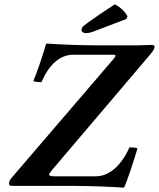

<svg xmlns="http://www.w3.org/2000/svg" viewBox="-20 -853 729 881"><path d="M420 -44H228C198 -44 202 -53 218 -72L659 -591C684 -620 687 -626 689 -637C690 -643 687 -647 674 -647C662 -647 638 -645 611 -645H418C344 -645 232 -650 196 -653C194 -653 191 -651 191 -650C178 -605 153 -529 133 -481C142 -477 158 -476 170 -476C205 -556 254 -602 317 -602H501C518 -602 507 -589 498 -579L34 -38C27 -30 23 -22 22 -15C20 -5 24 0 37 0H324C398 0 510 5 546 8C548 8 551 6 551 5C564 -25 593 -112 611 -172C602 -176 586 -177 574 -177C539 -97 483 -44 420 -44ZM507 -833C463 -805 390 -755 367 -737C356 -729 355 -723 354 -716C353 -708 363 -701 372 -701C381 -701 392 -702 408 -708L560 -766L565 -778C555 -799 531 -821 507 -833Z"/></svg>

Font: Libertinus Serif
Style: Bold Italic
Weight: 700
Italic angle: -12°
Designer: Philipp H. Poll, Khaled Hosny
Foundry: Caleb Maclennan
Version: Version 7.050;RELEASE